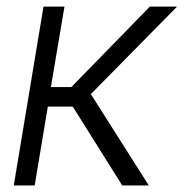

<svg xmlns="http://www.w3.org/2000/svg" viewBox="-20 -566 561 586"><path d="M22 0 112.8 -545.9H176.8L135.3 -300.3H197.8L437.5 -545.9H520.5L257.3 -278.8L434.1 0H353L202.1 -240.7H126L85.9 0Z"/></svg>

Font: Inter Tight Light
Style: Italic
Weight: 300
Italic angle: -9.39999°
Designer: Rasmus Andersson
Foundry: rsms
Version: Version 3.004